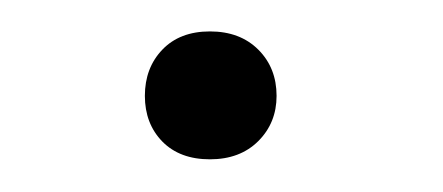

<svg xmlns="http://www.w3.org/2000/svg" viewBox="-20 -96 279 121"><path d="M154.3 -35.6Q154.3 -18.6 142.8 -7.1Q131.3 4.4 112.3 4.4Q93.3 4.4 82.3 -6.8Q71.3 -18.1 71.3 -35.6Q71.3 -53.2 82.3 -64.7Q93.3 -76.2 112.3 -76.2Q131.3 -76.2 142.8 -64.7Q154.3 -53.2 154.3 -35.6Z"/></svg>

Font: Heebo Light
Style: Regular
Weight: 300
Designer: Oded Ezer
Foundry: Meir Sadan
Version: Version 2.001; ttfautohint (v1.5.14-ce02) -l 8 -r 50 -G 200 